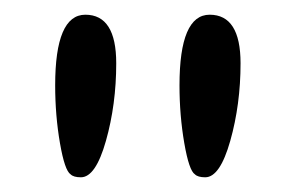

<svg xmlns="http://www.w3.org/2000/svg" viewBox="-20 -696 402 261"><path d="M96 -676Q138 -676 138 -610Q138 -554 124 -504.5Q110 -455 90 -455Q80 -455 76 -459Q68 -464 61.5 -501.5Q55 -539 55 -580Q55 -676 96 -676ZM265 -676Q307 -676 307 -610Q307 -554 293 -504.5Q279 -455 259 -455Q249 -455 245 -459Q237 -464 230.5 -501.5Q224 -539 224 -580Q224 -676 265 -676Z"/></svg>

Font: Bonbon
Style: Regular
Weight: 400
Designer: Ksenia Erulevich
Foundry: Cyreal (www.cyreal.org)
Version: Version 1.001